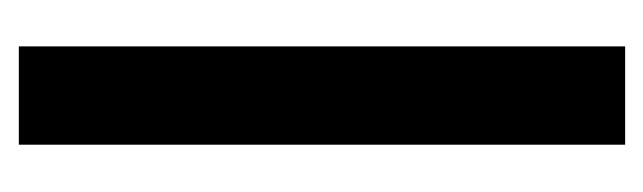

<svg xmlns="http://www.w3.org/2000/svg" viewBox="-266 -434 700 209"><g transform="rotate(90 84.5 -330.0)"><path d="M31 0V-660H138V0Z"/></g></svg>

Font: Bricolage Grotesque 96pt Condensed Medium
Style: Regular
Weight: 500
Width: 3
Designer: Mathieu Triay
Foundry: Atelier Triay
Version: Version 1.001; ttfautohint (v1.8.4.7-5d5b);gftools[0.9.33.de